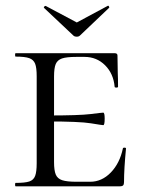

<svg xmlns="http://www.w3.org/2000/svg" viewBox="-20 -655 504 675"><path d="M35 -12Q68 -12 83 -17Q98 -22 103.5 -36.5Q109 -51 109 -81V-387Q109 -417 103.5 -431Q98 -445 83 -450.5Q68 -456 35 -456Q33 -456 33 -462Q33 -468 35 -468H383Q393 -468 393 -460L394 -398Q395 -379 395 -350Q395 -347 389 -347Q383 -347 383 -350Q379 -396 349.5 -425.5Q320 -455 277 -455H249Q214 -455 198 -449.5Q182 -444 176 -430Q170 -416 170 -386V-85Q170 -56 176 -41.5Q182 -27 198.5 -21.5Q215 -16 249 -16H297Q338 -16 369.5 -48.5Q401 -81 412 -133Q412 -136 417.5 -136Q423 -136 423 -133Q416 -61 416 -15Q416 -7 413 -3.5Q410 0 401 0H35Q33 0 33 -6Q33 -12 35 -12ZM145 -228V-249Q259 -249 298.5 -254Q338 -259 343 -259Q348 -259 348 -238Q348 -215 343 -215Q339 -215 299.5 -221.5Q260 -228 145 -228ZM134 -629Q134 -631 137 -633Q140 -635 141 -634L250 -576L358 -634L360 -635Q362 -635 363.5 -631.5Q365 -628 363 -627L261 -530Q257 -526 250 -526Q242 -526 238 -530L135 -627Z"/></svg>

Font: Cormorant SC
Style: Regular
Weight: 400
Designer: Christian Thalmann (Catharsis Fonts)
Foundry: Catharsis Fonts
Version: Version 4.000